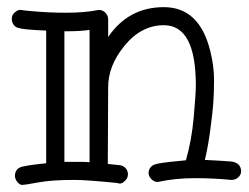

<svg xmlns="http://www.w3.org/2000/svg" viewBox="-20 -505 701 540"><path d="M231.9 -420.9Q207 -417 165 -417H161.1V-49.8Q185.5 -49.8 203.4 -49.8Q221.2 -49.8 231.9 -48.8ZM166 -469.2Q218.8 -469.2 257.8 -477.1Q269 -477.1 276.6 -469Q284.2 -460.9 284.2 -451.2V-400.9Q341.3 -484.9 440.9 -484.9Q541 -484.9 571.3 -361.8Q582 -319.8 582 -280.3Q582 -240.7 579.6 -211.7Q577.1 -182.6 573.2 -153.8Q566.4 -96.7 556.2 -55.2Q574.7 -54.2 594.5 -53.2Q614.3 -52.2 629.9 -50.8Q658.2 -47.4 658.2 -22Q657.2 -12.2 649.4 -5.6Q641.6 1 631.8 1H629.9Q583 -3.9 527.6 -3.9Q472.2 -3.9 423.8 6.8Q413.6 6.8 405.8 -1.2Q397.9 -9.3 397.9 -18.6Q397.9 -27.8 404.1 -35.2Q410.2 -42.5 424.8 -44.9Q446.8 -49.3 502.9 -54.2Q519 -109.9 524.9 -175.5Q530.8 -241.2 530.8 -265.1Q530.8 -434.1 440.9 -434.1Q376.5 -434.1 329.1 -375Q284.2 -319.8 284.2 -259.8V-258.8L283.2 -43.9Q292 -43 300.3 -42.2Q308.6 -41.5 317.6 -40.3Q326.7 -39.1 333.3 -32Q339.8 -24.9 339.8 -14.6Q339.8 -4.4 331.8 3.4Q323.7 11.2 317.9 11.2Q312 11.2 311 9.8Q223.1 1 189.9 1Q125 1 87.4 8.1Q49.8 15.1 42.7 15.1Q35.6 15.1 28.8 6.8Q22 -1.5 22 -10.7Q22 -20 27.3 -27.3Q32.7 -34.7 46.4 -37.1Q73.7 -42.5 109.9 -45.9V-418.9Q44.4 -421.9 35.2 -425.8Q25.4 -426.8 19.3 -434.1Q13.2 -441.4 13.2 -452.1Q13.2 -462.9 21.5 -470Q29.8 -477.1 35.4 -477.1Q41 -477.1 41.7 -476.6Q42.5 -476.1 53.2 -475.1Q64 -474.1 81.1 -472.7Q121.6 -469.2 166 -469.2Z"/></svg>

Font: Ribeye Marrow
Style: Regular
Weight: 400
Designer: Astigmatic (AOETI)
Foundry: Astigmatic (AOETI)
Version: Version 1.000